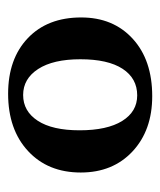

<svg xmlns="http://www.w3.org/2000/svg" viewBox="19 -738 395 473"><g transform="rotate(-90 216.5 -501.5)"><path d="M28 -500Q28 -581 81 -630Q134 -679 222 -679Q308 -679 359 -630.5Q410 -582 410 -499Q410 -420 357.5 -372Q305 -324 216 -324Q132 -324 80 -372.5Q28 -421 28 -500ZM132 -503Q132 -435 155 -398Q178 -361 218 -361Q260 -361 283.5 -397Q307 -433 307 -501Q307 -568 283 -605Q259 -642 219 -642Q179 -642 155.5 -606Q132 -570 132 -503Z"/></g></svg>

Font: Khartiya
Style: Bold
Weight: 700
Version: Version 1.0.2